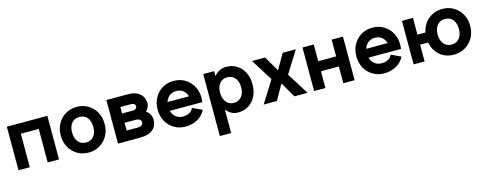

<svg xmlns="http://www.w3.org/2000/svg" viewBox="-27 -1234 5476 2162"><g transform="rotate(-15 2711.0 -152.5)"><path d="M51.3 -507.8V0H183.1V-390.6H391.8V0H523.7V-507.8H426.9H148Z M743.7 -253.9Q743.7 -286.6 751.7 -313.8Q759.8 -341.1 775.5 -361.1Q791.3 -381.1 814.5 -392Q837.6 -402.8 867.7 -402.8Q897.7 -402.8 920.9 -392Q944.1 -381.1 959.8 -361.1Q975.6 -341.1 983.6 -313.8Q991.7 -286.6 991.7 -253.9Q991.7 -221.4 983.6 -194.1Q975.6 -166.7 959.8 -146.7Q944.1 -126.7 920.9 -115.8Q897.7 -105 867.7 -105Q837.6 -105 814.5 -116.1Q791.3 -127.2 775.5 -147.5Q759.8 -167.7 751.7 -194.8Q743.7 -221.9 743.7 -253.9ZM611.8 -253.9Q611.8 -176.8 645.3 -116.7Q678.7 -56.6 736.6 -22.2Q794.4 12.2 867.7 12.2Q941.2 12.2 998.9 -22.2Q1056.6 -56.6 1090.1 -116.7Q1123.5 -176.8 1123.5 -253.9Q1123.5 -331.1 1090.1 -391.1Q1056.6 -451.2 998.9 -485.6Q941.2 -520 867.7 -520Q794.4 -520 736.6 -485.6Q678.7 -451.2 645.3 -391.1Q611.8 -331.1 611.8 -253.9Z M1467.3 -507.8H1211.4V0H1468.8Q1567.6 0 1617.8 -42.4Q1668 -84.7 1668 -158.4Q1668 -193.1 1651.4 -221.3Q1634.8 -249.5 1608.2 -266.1Q1626.5 -281.5 1637.8 -304.6Q1649.2 -327.6 1649.2 -355.5Q1649.2 -396.2 1629.3 -430.8Q1609.4 -465.3 1569.2 -486.6Q1529.1 -507.8 1467.3 -507.8ZM1468.8 -207Q1503.7 -207 1519.9 -194.3Q1536.1 -181.6 1536.1 -161.9Q1536.1 -142.3 1519.9 -129.5Q1503.7 -116.7 1468.8 -116.7H1343.3V-207ZM1468.8 -315.7H1343.3V-391.1H1466.1Q1491.2 -391.1 1504.3 -380.4Q1517.3 -369.6 1517.3 -353.3Q1517.3 -337.2 1504.8 -326.4Q1492.2 -315.7 1468.8 -315.7Z M1790 -307.6V-205.1H2117.2L2208 -307.6ZM2119.4 -172.9Q2107.2 -141.4 2075.6 -123.2Q2043.9 -105 1997.1 -105Q1966.8 -105 1942.3 -116.1Q1917.7 -127.2 1900 -147.5Q1882.3 -167.7 1872.8 -194.8Q1863.3 -221.9 1863.3 -253.9Q1863.3 -286.6 1872.8 -313.8Q1882.3 -341.1 1900 -361.1Q1917.7 -381.1 1942.4 -392Q1967 -402.8 1997.1 -402.8Q2027.1 -402.8 2051.4 -392Q2075.7 -381.1 2092.9 -361.1Q2110.1 -341.1 2119.3 -313.8Q2128.4 -286.6 2128.4 -253.9Q2128.4 -240.7 2124.5 -228.5Q2120.6 -216.3 2117.2 -205.1H2248.8Q2250.5 -217 2251.7 -229.2Q2252.9 -241.5 2252.9 -253.9Q2252.9 -331.1 2219.5 -391.1Q2186 -451.2 2128.3 -485.6Q2070.6 -520 1997.1 -520Q1923.8 -520 1866 -485.6Q1808.1 -451.2 1774.7 -391.1Q1741.2 -331.1 1741.2 -253.9Q1741.2 -176.8 1774.5 -116.7Q1807.9 -56.6 1865.8 -22.2Q1923.8 12.2 1997.1 12.2Q2074.2 12.2 2137 -21.7Q2199.7 -55.7 2231.7 -120.6Z M2469.7 -256.3Q2469.7 -300.3 2484.3 -333.3Q2498.8 -366.2 2526.1 -384.5Q2553.5 -402.8 2591.3 -402.8Q2630.1 -402.8 2657.8 -383.9Q2685.5 -365 2700.4 -331.4Q2715.3 -297.9 2715.3 -253.9Q2715.3 -210 2700.4 -176.4Q2685.5 -142.8 2657.8 -123.9Q2630.1 -105 2591.3 -105Q2552.7 -105 2525.5 -124.5Q2498.3 -144 2484 -178.2Q2469.7 -212.4 2469.7 -256.3ZM2340.8 -425.8V214.8H2472.7V-58.6Q2484.4 -43.7 2502.9 -27.2Q2521.5 -10.7 2547.6 0.7Q2573.7 12.2 2607.2 12.2Q2680.7 12.2 2734.5 -22.2Q2788.3 -56.6 2817.7 -116.7Q2847.2 -176.8 2847.2 -253.9Q2847.2 -331.1 2817.7 -391.1Q2788.3 -451.2 2734.5 -485.6Q2680.7 -520 2607.2 -520Q2573.7 -520 2545.9 -508.7Q2518.1 -497.3 2498.2 -481Q2478.3 -464.6 2467.8 -449.2V-507.8H2340.8Q2340.8 -507.8 2340.8 -497.8Q2340.8 -487.8 2340.8 -469.2Q2340.8 -450.7 2340.8 -425.8Z M3068.4 -253.9 2909.4 0H3063.2L3164.1 -178.2L3267.3 0H3420.7L3261.5 -253.9L3420.7 -507.8H3267.3L3165 -331.1L3062 -507.8H2909.4Z M3497.6 -507.8V0H3629.4V-195.3H3837.9V0H3969.7V-507.8H3837.9V-312.5H3629.4V-507.8Z M4106.4 -307.6V-205.1H4433.6L4524.4 -307.6ZM4435.8 -172.9Q4423.6 -141.4 4392 -123.2Q4360.4 -105 4313.5 -105Q4283.2 -105 4258.7 -116.1Q4234.1 -127.2 4216.4 -147.5Q4198.7 -167.7 4189.2 -194.8Q4179.7 -221.9 4179.7 -253.9Q4179.7 -286.6 4189.2 -313.8Q4198.7 -341.1 4216.4 -361.1Q4234.1 -381.1 4258.8 -392Q4283.4 -402.8 4313.5 -402.8Q4343.5 -402.8 4367.8 -392Q4392.1 -381.1 4409.3 -361.1Q4426.5 -341.1 4435.7 -313.8Q4444.8 -286.6 4444.8 -253.9Q4444.8 -240.7 4440.9 -228.5Q4437 -216.3 4433.6 -205.1H4565.2Q4566.9 -217 4568.1 -229.2Q4569.3 -241.5 4569.3 -253.9Q4569.3 -331.1 4535.9 -391.1Q4502.4 -451.2 4444.7 -485.6Q4387 -520 4313.5 -520Q4240.2 -520 4182.4 -485.6Q4124.5 -451.2 4091.1 -391.1Q4057.6 -331.1 4057.6 -253.9Q4057.6 -176.8 4090.9 -116.7Q4124.3 -56.6 4182.3 -22.2Q4240.2 12.2 4313.5 12.2Q4390.6 12.2 4453.4 -21.7Q4516.1 -55.7 4548.1 -120.6Z M5005.4 -253.9Q5005.4 -286.6 5013.4 -313.9Q5021.5 -341.1 5037.2 -361.1Q5053 -381.1 5076.2 -392Q5099.4 -402.8 5129.4 -402.8Q5159.4 -402.8 5182.6 -392Q5205.8 -381.1 5221.6 -361.1Q5237.3 -341.1 5245.4 -313.8Q5253.4 -286.6 5253.4 -253.8Q5253.4 -221.4 5245.4 -194.1Q5237.3 -166.7 5221.6 -146.7Q5205.8 -126.7 5182.6 -115.8Q5159.4 -105 5129.4 -105Q5099.4 -105 5076.2 -116.1Q5053 -127.2 5037.2 -147.5Q5021.5 -167.7 5013.4 -194.8Q5005.4 -221.9 5005.4 -253.9ZM4873.5 -253.9Q4873.5 -176.8 4905.8 -116.7Q4938 -56.6 4994.6 -22.2Q5051.2 12.2 5124.5 12.2Q5198 12.2 5257 -22.2Q5315.9 -56.6 5350.6 -116.7Q5385.3 -176.8 5385.3 -253.9Q5385.3 -331.1 5351.8 -391.1Q5318.4 -451.2 5260.6 -485.6Q5202.9 -520 5129.4 -520Q5056.2 -520 4998.3 -485.6Q4940.4 -451.2 4907 -391.1Q4873.5 -331.1 4873.5 -253.9ZM4657.2 -507.8V0H4785.6V-507.8ZM4785.6 -312.5V-195.3H4889.2V-312.5Z"/></g></svg>

Font: Giphurs
Style: Regular
Weight: 400
Version: Version 2.010